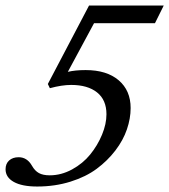

<svg xmlns="http://www.w3.org/2000/svg" viewBox="-24 -663 612 694"><path d="M110.4 11.2Q55.7 11.2 25.9 -5.4Q-3.9 -22 -3.9 -51.3Q-3.9 -71.3 9 -83Q22 -94.7 43.5 -94.7Q74.2 -94.7 91.8 -63.5Q102.1 -45.4 116.7 -37.4Q131.3 -29.3 155.8 -29.3Q197.3 -29.3 236.3 -50.5Q275.4 -71.8 302 -104.5Q328.6 -137.2 344.7 -176Q360.8 -214.8 360.8 -250Q360.8 -301.8 326.9 -328.9Q293 -356 233.4 -356Q199.7 -356 156.2 -344.2L148.9 -359.4L297.9 -643.1H567.9L536.1 -579.1H315.9L221.2 -403.3Q247.6 -409.7 285.6 -409.7Q361.8 -409.7 405 -372.8Q448.2 -335.9 448.2 -272.5Q448.2 -234.9 434.8 -195.6Q421.4 -156.2 393.1 -119.1Q364.7 -82 325.7 -53Q286.6 -23.9 230.5 -6.3Q174.3 11.2 110.4 11.2Z"/></svg>

Font: Elstob 18pt Medium
Style: Italic
Weight: 500
Italic angle: -20°
Designer: Peter S. Baker
Version: Version 1.015